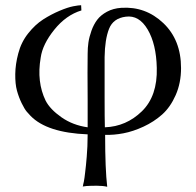

<svg xmlns="http://www.w3.org/2000/svg" viewBox="-20 -501 752 736"><path d="M674 -240Q674 -183 653.5 -136.5Q633 -90 601.5 -62Q570 -34 530 -15.5Q490 3 453 10Q416 17 383 16Q383 147 391 215Q375 211 351.5 211Q328 211 312 212L297 214L298 212Q298 210 299 205.5Q300 201 301.5 195Q303 189 304 179.5Q305 170 306.5 159Q308 148 309.5 132.5Q311 117 312.5 99.5Q314 82 315 60Q316 38 316 14Q160 8 97 -57Q91 -63 82.5 -73Q74 -83 63 -105.5Q52 -128 45 -153.5Q38 -179 38.5 -217Q39 -255 50 -296Q61 -339 88 -373Q115 -407 145.5 -426.5Q176 -446 208 -459.5Q240 -473 261 -477Q282 -481 291 -481L292 -461Q233 -443 188 -387Q143 -331 136 -280Q120 -187 155 -115Q172 -82 215.5 -51.5Q259 -21 316 -13V-118Q315 -236 316 -295Q316 -318 319 -338.5Q322 -359 330.5 -383Q339 -407 352.5 -425Q366 -443 390 -456Q414 -469 445 -471Q538 -477 606 -412.5Q674 -348 674 -240ZM581 -241Q579 -332 546 -388Q513 -444 462 -437Q414 -431 398 -390.5Q382 -350 381 -282V-125Q381 -47 382 -13Q464 -16 524 -74.5Q584 -133 581 -241Z"/></svg>

Font: GFS Artemisia
Style: Regular
Weight: 400
Designer: Takis Katsoulidis and George D. Matthiopoulos
Foundry: Takis Katsoulidis and George D. Matthiopoulos
Version: Version 1.0